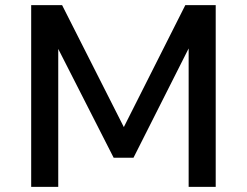

<svg xmlns="http://www.w3.org/2000/svg" viewBox="-20 -725 958 745"><path d="M101 0V-705H221L464 -225H457L699 -705H817V0H712V-545H716L498 -113H421L201 -545H206V0Z"/></svg>

Font: Nunito Sans 8pt SemiBold
Style: Regular
Weight: 600
Version: Version 3.101;gftools[0.9.27]